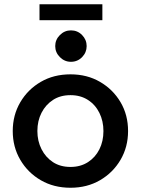

<svg xmlns="http://www.w3.org/2000/svg" viewBox="-20 -872 663 904"><path d="M312 12Q233 12 172 -23.5Q111 -59 75.5 -119.5Q40 -180 40 -255Q40 -330 75.5 -390.5Q111 -451 172 -486.5Q233 -522 312 -522Q390 -522 451 -486.5Q512 -451 547.5 -391Q583 -331 583 -255Q583 -180 547.5 -119.5Q512 -59 451 -23.5Q390 12 312 12ZM312 -86Q359 -86 394 -108.5Q429 -131 448 -169Q467 -207 467 -255Q467 -302 448 -340.5Q429 -379 394 -401.5Q359 -424 312 -424Q264 -424 229.5 -401.5Q195 -379 175.5 -341Q156 -303 156 -255Q156 -208 175.5 -169.5Q195 -131 229.5 -108.5Q264 -86 312 -86ZM314 -581Q284 -581 262 -603Q240 -625 240 -655Q240 -685 262 -707Q284 -729 314 -729Q345 -729 366.5 -707Q388 -685 388 -655Q388 -625 366.5 -603Q345 -581 314 -581ZM166 -777V-852H462V-777Z"/></svg>

Font: MuseoModerno Thin Medium
Style: Regular
Weight: 500
Version: Version 1.003